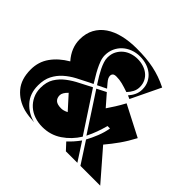

<svg xmlns="http://www.w3.org/2000/svg" viewBox="-171 -905 1111 1111"><g transform="rotate(45 384.5 -350.0)"><path d="M154 0Q89 -18 49 -65Q9 -112 9 -191Q9 -254 43.5 -302.5Q78 -351 138 -386Q86 -445 86 -515Q86 -564 106 -601Q126 -638 162 -662.5Q198 -687 248 -699Q298 -711 357 -711Q398 -711 432.5 -708Q467 -705 498 -698.5Q529 -692 559 -681.5Q589 -671 621 -655L534 -474L513 -483Q529 -501 538.5 -521.5Q548 -542 548 -566Q548 -597 536 -620.5Q524 -644 504 -660Q484 -676 458 -684Q432 -692 404 -692Q372 -692 344.5 -681.5Q317 -671 297 -652.5Q277 -634 265.5 -608.5Q254 -583 254 -553Q254 -532 262 -510Q270 -488 281 -466.5Q292 -445 304.5 -425Q317 -405 326 -389L303 -378Q266 -360 230.5 -341Q195 -322 167 -297Q139 -272 121.5 -238Q104 -204 104 -156Q104 -88 143 -45.5Q182 -3 239 11Q216 10 195 7.5Q174 5 154 0ZM497 -129Q463 -74 410.5 -38.5Q358 -3 292 -3Q257 -3 226.5 -13.5Q196 -24 173.5 -44Q151 -64 137.5 -92.5Q124 -121 124 -156Q124 -204 144 -236.5Q164 -269 195.5 -293Q227 -317 264.5 -335.5Q302 -354 337 -373ZM356 -381 413 -410 475 -339Q490 -361 506.5 -387Q523 -413 540 -445L728 -348Q701 -297 673 -257.5Q645 -218 613 -180L769 0H607L522 -131Q539 -162 554 -199.5Q569 -237 575 -274H555Q546 -241 535 -210.5Q524 -180 508 -148ZM528 -566Q528 -544 518.5 -525.5Q509 -507 493 -490Q461 -501 437.5 -507Q414 -513 389 -513Q372 -513 365.5 -506.5Q359 -500 359 -491Q359 -482 363 -473Q367 -464 378 -451L400 -425L345 -398L339 -407Q327 -425 315.5 -444.5Q304 -464 295 -482.5Q286 -501 280 -519Q274 -537 274 -553Q274 -583 285.5 -605Q297 -627 315 -642Q333 -657 356.5 -664.5Q380 -672 404 -672Q429 -672 451.5 -665Q474 -658 491 -644.5Q508 -631 518 -611Q528 -591 528 -566ZM488 0 449 -42Q481 -71 510 -111L582 0ZM260 -251Q233 -225 233 -204Q233 -181 247 -168.5Q261 -156 293 -156Q312 -156 335 -168Z"/></g></svg>

Font: J.M. Nexus Grotesque
Style: Regular
Weight: 900
Designer: deFharo
Foundry: deFharo
Version: Version 3.003